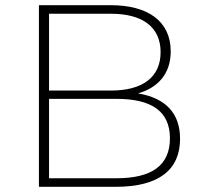

<svg xmlns="http://www.w3.org/2000/svg" viewBox="-20 -720 791 740"><path d="M429 -339C563 -339 635 -292 635 -187C635 -81 563 -33 429 -33H169V-339ZM408 -667C529 -667 599 -616 599 -519C599 -422 529 -371 408 -371H169V-667ZM426 0C593 0 674 -66 674 -185C674 -283 619 -342 512 -360C589 -382 638 -436 638 -522C638 -639 549 -700 407 -700H130V0Z"/></svg>

Font: Montserrat-Alt1 ExtLt
Style: Regular
Weight: 200
Designer: Differentunic
Foundry: Differentunic
Version: Version 7.222